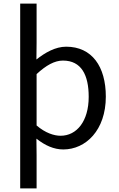

<svg xmlns="http://www.w3.org/2000/svg" viewBox="-20 -816 660 1065"><path d="M92 229H183V45L182 -47C230 -9 279 13 331 13C456 13 567 -94 567 -280C567 -447 490 -557 347 -557C287 -557 230 -524 182 -486L183 -579V-796H92ZM316 -63C280 -63 232 -78 183 -120V-405C236 -454 283 -480 329 -480C432 -480 472 -399 472 -279C472 -144 406 -63 316 -63Z"/></svg>

Font: Noto Sans T Chinese Regular
Style: Regular
Weight: 400
Designer: Ryoko NISHIZUKA (kana & ideographs); Paul D. Hunt (Latin, Greek & Cyrillic); Wenlong ZHANG (bopomofo); Sandoll Communica
Foundry: Adobe Systems Incorporated
Version: Version 1.000;PS 1;hotconv 1.0.78;makeotf.lib2.5.61930